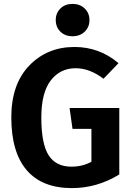

<svg xmlns="http://www.w3.org/2000/svg" viewBox="-20 -949 681 985"><path d="M290 -905.5Q314 -929 352 -929Q390 -929 414.5 -905.5Q439 -882 439 -846Q439 -810 414.5 -786.5Q390 -763 352 -763Q314 -763 290 -786.5Q266 -810 266 -846Q266 -882 290 -905.5ZM362 -708Q490 -708 588 -625L511 -545Q440 -599 368 -599Q289 -599 240.5 -536.5Q192 -474 192 -346Q192 -211 229.5 -152.5Q267 -94 346 -94Q403 -94 449 -119V-288H352L337 -395H592V-54Q478 16 349 16Q196 16 117 -76Q38 -168 38 -347Q38 -517 130 -612.5Q222 -708 362 -708Z"/></svg>

Font: Fira Sans SemiBold
Style: Regular
Weight: 600
Designer: bBox Type GmbH & Carrois Corporate GbR & Edenspiekermann AG
Foundry: bBox Type GmbH & Carrois Corporate GbR & Edenspiekermann AG
Version: Version 4.301;PS 004.301;hotconv 1.0.88;makeotf.lib2.5.64775